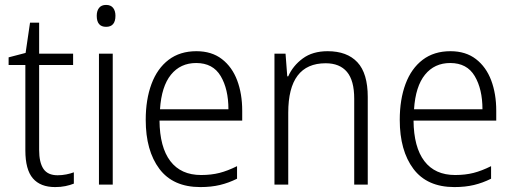

<svg xmlns="http://www.w3.org/2000/svg" viewBox="-20 -750 2087 780"><path d="M214 -38Q232 -38 249.5 -41.5Q267 -45 280 -50V-4Q265 2 246 6Q227 10 204 10Q144 10 113.5 -25.5Q83 -61 83 -139V-486H15V-517L84 -535L102 -658H139V-532H277V-486H139V-141Q139 -90 156.5 -64Q174 -38 214 -38Z M411 -730Q430 -730 439.5 -718Q449 -706 449 -686Q449 -641 411 -641Q373 -641 373 -686Q373 -706 382.5 -718Q392 -730 411 -730ZM438 -532V0H382V-532Z M778 -542Q840 -542 881.5 -510Q923 -478 943.5 -423.5Q964 -369 964 -300V-260H628Q629 -152 672 -95.5Q715 -39 797 -39Q838 -39 871.5 -47.5Q905 -56 943 -75V-24Q909 -7 873.5 1.5Q838 10 794 10Q683 10 627.5 -64Q572 -138 572 -263Q572 -346 595.5 -409Q619 -472 665 -507Q711 -542 778 -542ZM777 -494Q713 -494 674.5 -446.5Q636 -399 630 -306H908Q908 -388 876.5 -441Q845 -494 777 -494Z M1311 -542Q1390 -542 1432 -497Q1474 -452 1474 -356V0H1419V-349Q1419 -423 1389.5 -458Q1360 -493 1303 -493Q1151 -493 1151 -292V0H1095V-532H1140L1147 -440H1151Q1170 -483 1210 -512.5Q1250 -542 1311 -542Z M1810 -542Q1872 -542 1913.5 -510Q1955 -478 1975.5 -423.5Q1996 -369 1996 -300V-260H1660Q1661 -152 1704 -95.5Q1747 -39 1829 -39Q1870 -39 1903.5 -47.5Q1937 -56 1975 -75V-24Q1941 -7 1905.5 1.5Q1870 10 1826 10Q1715 10 1659.5 -64Q1604 -138 1604 -263Q1604 -346 1627.5 -409Q1651 -472 1697 -507Q1743 -542 1810 -542ZM1809 -494Q1745 -494 1706.5 -446.5Q1668 -399 1662 -306H1940Q1940 -388 1908.5 -441Q1877 -494 1809 -494Z"/></svg>

Font: Noto Sans Lao Looped SemiCondensed Light
Style: Regular
Weight: 300
Width: 4
Designer: Mark Frömberg, Ben Mitchell
Foundry: The Fontpad Ltd
Version: Version 1.002; ttfautohint (v1.8.4.7-5d5b)